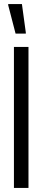

<svg xmlns="http://www.w3.org/2000/svg" viewBox="-20 -917 207 937"><path d="M48 0V-688H119V0ZM56 -753 20 -892V-897H87L106 -758V-753Z"/></svg>

Font: Saira UltraCondensed Medium
Style: Regular
Weight: 500
Width: 1
Designer: Hector Gatti with collaboration of the Omnibus-Type team
Foundry: Omnibus-Type
Version: Version 1.101